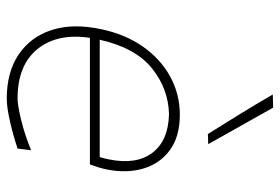

<svg xmlns="http://www.w3.org/2000/svg" viewBox="-150 -669 828 568"><g transform="rotate(90 264.0 -385.0)"><path d="M271.5 9Q193 9 140.8 -26.5Q88.5 -62 68.5 -125Q48.5 -188 66.5 -271Q81.5 -342 118 -394Q154.5 -446 206.5 -474.5Q258.5 -503 319.5 -503Q384.5 -503 424.5 -473.2Q464.5 -443.5 478.8 -394.5Q493 -345.5 481.5 -288Q479.5 -277 475 -262.2Q470.5 -247.5 466.5 -237H92Q77.5 -141 125 -82Q172.5 -23 271.5 -23Q290.5 -23 333.5 -33.2Q376.5 -43.5 424.5 -63L419.5 -23Q384.5 -11 341.2 -1Q298 9 271.5 9ZM317.5 -471Q242.5 -469 182 -420.5Q121.5 -372 97.5 -266H444.5Q449 -279.5 451.5 -293Q468 -374 432.2 -421.5Q396.5 -469 317.5 -471ZM376.5 -586Q347.5 -632 317.5 -680.8Q287.5 -729.5 259.5 -778L298.5 -779Q325.5 -731 352.5 -683Q379.5 -635 406.5 -587Z"/></g></svg>

Font: Commissioner Loud Thin
Style: Italic
Weight: 100
Italic angle: -12°
Designer: Kostas Bartsokas
Foundry: Kostas Bartsokas
Version: Version 1.000; ttfautohint (v1.8.3)